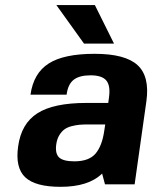

<svg xmlns="http://www.w3.org/2000/svg" viewBox="-20 -720 596 750"><path d="M378.9 -42Q325.7 9.8 216.8 9.8Q117.7 9.8 78.4 -27.6Q39.1 -64.9 50.8 -147.9Q63 -237.3 126.2 -277.6Q189.5 -317.9 316.9 -317.9H402.8L405.8 -339.8Q412.1 -385.3 395.3 -405.5Q378.4 -425.8 334 -425.8Q289.6 -425.8 267.3 -408Q245.1 -390.1 240.2 -350.1H99.1Q110.8 -434.1 170.2 -471.9Q229.5 -509.8 349.6 -509.8Q469.2 -509.8 517.3 -465.6Q565.4 -421.4 551.8 -324.2L505.9 0H390.1ZM391.1 -233.9H325.7Q305.2 -233.9 290.8 -232.7Q276.4 -231.4 259.5 -227.1Q242.7 -222.7 231.4 -214.4Q220.2 -206.1 211.4 -191.4Q202.6 -176.8 199.7 -155.8Q194.8 -119.6 211.2 -104.7Q227.5 -89.8 270.5 -89.8Q327.6 -89.8 353.3 -120.1Q378.9 -150.4 387.2 -209ZM350.6 -700.2 425.3 -549.8H308.1L200.2 -700.2Z"/></svg>

Font: Fivo Sans
Style: Italic
Weight: 700
Designer: Alexander Slobzheninov
Foundry: Alexander Slobzheninov
Version: 1.0